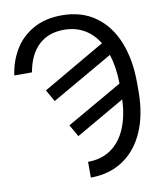

<svg xmlns="http://www.w3.org/2000/svg" viewBox="-98 -794 884 1077"><g transform="rotate(-10 343.5 -255.5)"><path d="M328.1 -717.8Q440.4 -717.8 519.3 -661.4Q598.1 -605 638.4 -504.4Q678.7 -403.8 678.7 -272.5V-222.7Q678.7 -93.3 637 3.9Q595.2 101.1 516.8 154.1Q438.5 207 331.1 207V117.2Q407.7 117.2 462.4 79.1Q517.1 41 546.9 -29.1Q576.7 -99.1 580.6 -194.3L302.7 -34.2L263.7 -102.5L581.1 -284.7Q579.6 -380.4 555.7 -452.1L206.1 -251L168 -318.4L523.4 -524.4Q490.7 -578.1 440.7 -606.9Q390.6 -635.7 325.2 -635.7Q236.3 -635.7 180.9 -583Q125.5 -530.3 108.4 -431.6H7.8Q18.1 -508.3 55.9 -573.2Q93.8 -638.2 162.4 -678Q231 -717.8 328.1 -717.8Z"/></g></svg>

Font: Pretendard JP
Style: Regular
Weight: 400
Designer: Base glyphs from Inter by Rasmus Andersson; Hangeul glyphs from Noto Sans CJK(Source Han Sans) by Jang Soo-young and Kan
Foundry: Kil Hyung-jin
Version: Version 1.309